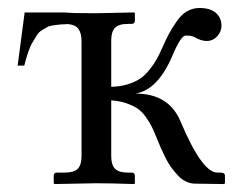

<svg xmlns="http://www.w3.org/2000/svg" viewBox="-20 -462 608 483"><path d="M259.8 -69.3Q259.8 -47.4 269.3 -37.6Q278.8 -27.8 302.7 -27.8H311Q319.3 -27.8 319.3 -19.5V-1L317.4 1Q259.8 -1 220.7 -1L117.2 1L115.2 -1V-19.5Q115.2 -27.8 123 -27.8H142.1Q166.5 -27.8 175.8 -37.6Q185.1 -47.4 185.1 -69.3V-357.9Q185.1 -377.9 177.7 -388.7Q170.4 -399.4 151.4 -401.4H150.9Q137.2 -400.9 131.6 -400.4Q126 -399.9 115 -398.4Q104 -397 99.1 -394Q94.2 -391.1 85.9 -386.2Q77.6 -381.3 73 -373.8Q68.4 -366.2 62 -355.7Q55.7 -345.2 50.8 -330.6Q45.9 -315.9 41 -296.9H24.4L42 -430.7H117.2H139.2L167 -429.2Q201.7 -428.7 220.7 -428.7L317.4 -430.7L319.3 -428.7V-410.2Q319.3 -401.9 311 -401.9H302.7Q278.8 -401.9 269.3 -392.1Q259.8 -382.3 259.8 -360.4V-243.7Q282.7 -244.1 301.5 -250Q320.3 -255.9 332.8 -264.4Q345.2 -272.9 356.4 -287.1Q367.7 -301.3 374 -312.7Q380.4 -324.2 388.2 -341.8Q398.4 -364.7 405.3 -377.4Q412.1 -390.1 424.1 -407.7Q436 -425.3 450.4 -433.6Q464.8 -441.9 481.9 -441.9Q509.3 -441.9 523.2 -429.4Q537.1 -417 537.1 -397.5Q537.1 -382.3 526.4 -370.6Q515.6 -358.9 500 -358.9Q485.8 -358.9 470.2 -368.2Q462.9 -372.6 447.3 -372.6Q435.1 -372.6 414.1 -322.8Q377.4 -235.8 320.8 -226.6Q404.8 -226.6 434.1 -156.7Q488.3 -27.8 526.9 -27.8H534.7Q545.9 -27.8 545.9 -19.5V-1L543.5 1L470.7 0Q459 0 447.8 -5.4Q436.5 -10.7 427.2 -21Q418 -31.2 410.6 -41Q403.3 -50.8 395.8 -66.2Q388.2 -81.5 384.5 -90.1Q380.9 -98.6 375 -112.8Q367.2 -132.3 361.6 -143.6Q356 -154.8 346.4 -168.2Q336.9 -181.6 325.9 -189Q314.9 -196.3 298.3 -202.1Q281.7 -208 259.8 -209.5Z"/></svg>

Font: Libertinage
Style: b
Weight: 400
Designer: OSP
Foundry: OSP
Version: Version 1.0; 2008; OFL relea